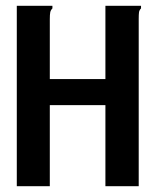

<svg xmlns="http://www.w3.org/2000/svg" viewBox="-20 -643 540 663"><path d="M38 -623H161V-614Q155 -608 153.5 -600.5Q152 -593 152 -577V-370H344V-623H467V-614Q461 -608 460 -600.5Q459 -593 459 -577V0H344V-280H152V0H38Z"/></svg>

Font: Ligconsolata
Style: Bold
Weight: 700
Monospace: yes
Designer: Raph Levien, Cyreal, Brenton Simpson
Foundry: Raph Levien, Cyreal, Google
Version: Version 3.001; ttfautohint (v1.8.2.53-6de2)